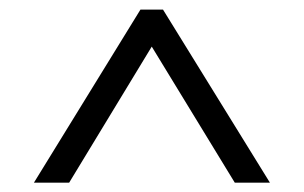

<svg xmlns="http://www.w3.org/2000/svg" viewBox="-20 -720 633 400"><path d="M272.6 -700H319.6L542.3 -339.5H469.1L281.8 -646.4H310.4L124.1 -339.5H50.7Z"/></svg>

Font: Pathway Extreme 8pt Thin
Style: Regular
Weight: 100
Designer: Eduardo Rodriguez Tunni
Foundry: Eduardo Rodriguez Tunni
Version: Version 1.000